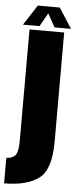

<svg xmlns="http://www.w3.org/2000/svg" viewBox="-100 -761 410 1023"><g transform="rotate(5 105.0 -249.5)"><path d="M-37 230Q83 230 147.5 183.2Q212 136.5 212 -14.5V-598.5H26.5V-1Q26.5 58 9.8 75.8Q-7 93.5 -37 93.5ZM-10.5 -621H78L118.5 -692.5L158.5 -621H246.5L177 -729H59.5Z"/></g></svg>

Font: Anybody ExtraCondensed Black
Style: Regular
Weight: 900
Width: 2
Version: Version 1.113;gftools[0.9.25]